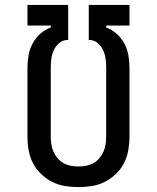

<svg xmlns="http://www.w3.org/2000/svg" viewBox="-20 -755 640 783"><path d="M300 8Q272 8 244.5 3.5Q217 -1 192.5 -13.5Q168 -26 147.5 -45.5Q127 -65 114.5 -89.5Q102 -114 97 -141.5Q92 -169 92 -196V-480Q92 -505 96.5 -530Q101 -555 113 -577.5Q125 -600 144 -617Q163 -634 187 -643V-651H92V-735H258V-592H253Q235 -591 221 -579Q207 -567 199.5 -550.5Q192 -534 189.5 -516Q187 -498 187 -480V-196Q187 -181 189.5 -165.5Q192 -150 198.5 -135.5Q205 -121 215.5 -109Q226 -97 239.5 -89.5Q253 -82 268.5 -79Q284 -76 300 -76Q316 -76 331.5 -79Q347 -82 360.5 -89.5Q374 -97 384.5 -109Q395 -121 401.5 -135.5Q408 -150 410.5 -165.5Q413 -181 413 -196V-480Q413 -498 410.5 -516Q408 -534 400.5 -550.5Q393 -567 379 -579Q365 -591 347 -592H342V-735H508V-651H413V-643Q437 -634 456 -617Q475 -600 487 -577.5Q499 -555 503.5 -530Q508 -505 508 -480V-196Q508 -169 503 -141.5Q498 -114 485.5 -89.5Q473 -65 452.5 -45.5Q432 -26 407.5 -13.5Q383 -1 355.5 3.5Q328 8 300 8Z"/></svg>

Font: Iosevka Slab Medium Extended
Style: Regular
Weight: 500
Width: 7
Monospace: yes
Designer: Belleve Invis
Foundry: Belleve Invis
Version: Version 11.1.1; ttfautohint (v1.8.3)